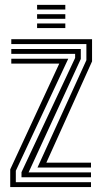

<svg xmlns="http://www.w3.org/2000/svg" viewBox="-20 -759 411 779"><path d="M132 -79.2 330.5 -514.8V-580.2H25.8V-600H353.5V-510L168 -99H349.2V-79.2ZM21.5 0V-71.8L220.5 -501H25.8V-520.8H257L44.2 -66.2V-19.8H349.2V0ZM67.2 -39.8V-60.5L284.8 -524V-540.5H25.8V-560.2H307.8V-519.8L96 -59.5H349.2V-39.8ZM130.5 -720.2V-739.2H245V-720.2ZM130.5 -645V-663.8H245V-645ZM130.5 -682.8V-701.5H245V-682.8Z"/></svg>

Font: Big Shoulders Inline Text Thin
Style: Bold
Weight: 700
Version: Version 2.002